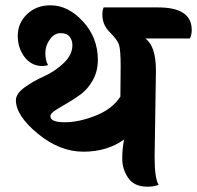

<svg xmlns="http://www.w3.org/2000/svg" viewBox="-20 -697 743 724"><path d="M434 -333 435 -447Q435 -510 428.5 -529Q422 -548 394 -575.5Q366 -603 366 -642Q366 -659 371 -669H577Q703 -669 703 -584Q703 -566 696 -552H528Q568 -523 568 -431L563 -105Q563 -25 578 0Q560 7 536 7Q486 7 463.5 -26Q441 -59 441 -98.5Q441 -138 448 -171Q384 -125 294.5 -125Q205 -125 122.5 -193Q40 -261 40 -319Q40 -344 73.5 -368Q107 -392 146.5 -409.5Q186 -427 219.5 -458.5Q253 -490 253 -527Q253 -545 242.5 -558.5Q232 -572 208.5 -572Q185 -572 168 -548.5Q151 -525 151 -497Q151 -469 161 -452Q153 -448 140 -448Q99 -448 73 -481.5Q47 -515 47 -562.5Q47 -610 82 -643.5Q117 -677 170 -677Q237 -677 293 -616Q349 -555 349 -471Q349 -429 330.5 -395.5Q312 -362 286 -342.5Q260 -323 233.5 -308Q207 -293 188.5 -281Q170 -269 170 -259Q170 -236 224 -236Q278 -236 341 -261Q404 -286 434 -333Z"/></svg>

Font: Laila
Style: Bold
Weight: 700
Designer: Hitesh Malaviya
Foundry: Indian Type Foundry
Version: Version 1.302;PS 1.0;hotconv 1.0.78;makeotf.lib2.5.61930; tt